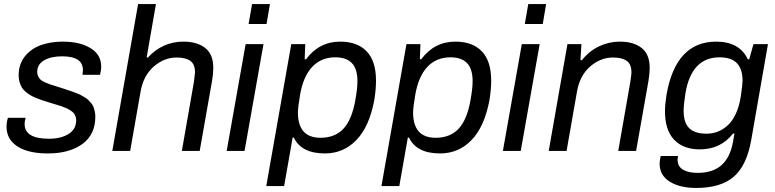

<svg xmlns="http://www.w3.org/2000/svg" viewBox="-20 -743 3816 945"><path d="M215.8 12.2Q118.2 12.2 65.2 -22.7Q12.2 -57.6 12.2 -119.1Q12.2 -141.6 19 -163.1H106Q101.1 -144.5 101.1 -132.8Q101.1 -60.1 221.2 -60.1Q279.3 -60.1 317.1 -83.3Q355 -106.4 355 -151.9Q355 -161.6 351.6 -170.4Q348.1 -179.2 343.3 -185.5Q338.4 -191.9 328.6 -198.2Q318.8 -204.6 311.3 -208.5Q303.7 -212.4 289.3 -217.5Q274.9 -222.7 266.1 -225.3Q257.3 -228 240 -233.2Q222.7 -238.3 213.9 -241.2Q194.8 -247.1 183.3 -251Q171.9 -254.9 155 -262Q138.2 -269 127.9 -275.4Q117.7 -281.7 105.7 -291.7Q93.8 -301.8 87.2 -313Q80.6 -324.2 76.2 -339.4Q71.8 -354.5 71.8 -372.1Q71.8 -426.3 101.6 -464.4Q131.3 -502.4 179.7 -520.3Q228 -538.1 289.1 -538.1Q373 -538.1 425.5 -506.1Q478 -474.1 478 -416Q478 -395.5 472.2 -375H386.2Q388.2 -392.6 388.2 -397.9Q388.2 -465.8 286.1 -465.8Q231 -465.8 197 -446Q163.1 -426.3 163.1 -388.2Q163.1 -376.5 168.2 -366.7Q173.3 -356.9 179.7 -350.8Q186 -344.7 200 -338.4Q213.9 -332 223.1 -328.9Q232.4 -325.7 252.4 -319.6Q272.5 -313.5 282.2 -310.1Q288.1 -308.1 305.7 -302.5Q323.2 -296.9 329.8 -294.4Q336.4 -292 352.3 -286.1Q368.2 -280.3 375 -276.6Q381.8 -272.9 394.5 -265.6Q407.2 -258.3 413.3 -252.2Q419.4 -246.1 427.7 -236.6Q436 -227.1 439.7 -217.5Q443.4 -208 446.3 -195.6Q449.2 -183.1 449.2 -168.9Q449.2 -80.6 385.3 -34.2Q321.3 12.2 215.8 12.2Z M532.7 0 659.7 -723.1H747.6L701.7 -460H708Q780.3 -538.1 882.8 -538.1Q950.7 -538.1 990.2 -506.8Q1029.8 -475.6 1029.8 -409.2Q1029.8 -380.9 1023.9 -346.2L962.9 0H875L934.6 -340.8Q939.9 -385.3 939.9 -386.2Q939.9 -427.2 916.5 -443.6Q893.1 -460 849.6 -460Q787.6 -460 736.6 -415.3Q685.5 -370.6 671.9 -292L620.6 0Z M1203.6 -625 1220.7 -723.1H1308.6L1292 -625ZM1095.7 0 1189 -525.9H1276.9L1183.6 0Z M1290.5 172.9 1413.6 -525.9H1482.4L1479.5 -451.2H1486.3Q1550.8 -538.1 1654.3 -538.1Q1739.3 -538.1 1784.9 -490Q1830.6 -441.9 1830.6 -347.2Q1830.6 -302.2 1822.3 -251Q1797.9 -119.6 1734.1 -53.7Q1670.4 12.2 1579.1 12.2Q1462.9 12.2 1426.3 -65.9H1420.4L1378.4 172.9ZM1557.1 -64.9Q1628.4 -64.9 1669.9 -108.9Q1711.4 -152.8 1728.5 -248Q1739.3 -307.6 1739.3 -342.8Q1739.3 -404.3 1711.7 -432.6Q1684.1 -460.9 1630.4 -460.9Q1560.1 -460.9 1515.9 -413.1Q1471.7 -365.2 1456.5 -273.9Q1446.3 -212.4 1446.3 -189.9Q1446.3 -64.9 1557.1 -64.9Z M1857.4 172.9 1980.5 -525.9H2049.3L2046.4 -451.2H2053.2Q2117.7 -538.1 2221.2 -538.1Q2306.2 -538.1 2351.8 -490Q2397.5 -441.9 2397.5 -347.2Q2397.5 -302.2 2389.2 -251Q2364.7 -119.6 2301 -53.7Q2237.3 12.2 2146 12.2Q2029.8 12.2 1993.2 -65.9H1987.3L1945.3 172.9ZM2124 -64.9Q2195.3 -64.9 2236.8 -108.9Q2278.3 -152.8 2295.4 -248Q2306.2 -307.6 2306.2 -342.8Q2306.2 -404.3 2278.6 -432.6Q2251 -460.9 2197.3 -460.9Q2127 -460.9 2082.8 -413.1Q2038.6 -365.2 2023.4 -273.9Q2013.2 -212.4 2013.2 -189.9Q2013.2 -64.9 2124 -64.9Z M2563 -625 2580.1 -723.1H2668L2651.4 -625ZM2455.1 0 2548.3 -525.9H2636.2L2543 0Z M2680.7 0 2772.9 -525.9H2841.8L2836.9 -446.8H2843.8Q2880.9 -492.7 2929.4 -515.4Q2978 -538.1 3030.8 -538.1Q3098.6 -538.1 3138.2 -506.8Q3177.7 -475.6 3177.7 -409.2Q3177.7 -380.9 3171.9 -346.2L3110.8 0H3022.9L3082.5 -340.8Q3083 -346.7 3084.5 -356.4Q3085.9 -366.2 3086.9 -373.3Q3087.9 -380.4 3087.9 -386.2Q3087.9 -427.2 3064.5 -443.6Q3041 -460 2997.6 -460Q2935.5 -460 2884.5 -415.5Q2833.5 -371.1 2819.8 -292L2768.6 0Z M3406.7 182.1Q3326.2 182.1 3276.4 151.1Q3226.6 120.1 3226.6 62Q3226.6 48.3 3231.9 24.9H3316.9Q3314.9 38.6 3314.9 42Q3314.9 76.7 3342 92.3Q3369.1 107.9 3413.6 107.9Q3488.3 107.9 3531.2 69.8Q3574.2 31.7 3587.9 -45.9Q3589.8 -54.7 3592 -69.6Q3594.2 -84.5 3594.7 -85.9H3587.9Q3526.9 -7.8 3424.8 -7.8Q3343.3 -7.8 3298.1 -55.2Q3252.9 -102.5 3252.9 -195.8Q3252.9 -228.5 3260.7 -277.8Q3306.6 -538.1 3504.9 -538.1Q3619.6 -538.1 3660.6 -451.2H3667.5L3688.5 -525.9H3759.8L3677.7 -55.2Q3655.8 71.3 3591.6 126.7Q3527.3 182.1 3406.7 182.1ZM3457.5 -85Q3485.8 -85 3511.2 -94.5Q3536.6 -104 3559.8 -124.3Q3583 -144.5 3600.3 -180.4Q3617.7 -216.3 3625.5 -265.1Q3634.8 -327.1 3634.8 -345.2Q3634.8 -402.8 3607.2 -431.9Q3579.6 -460.9 3521.5 -460.9Q3383.3 -460.9 3353.5 -283.2Q3344.7 -225.6 3344.7 -198.2Q3344.7 -139.6 3372.1 -112.3Q3399.4 -85 3457.5 -85Z"/></svg>

Font: Archivo
Style: Italic
Weight: 400
Italic angle: -10°
Designer: Hector Gatti
Foundry: Omnibus-Type
Version: Version 2.001